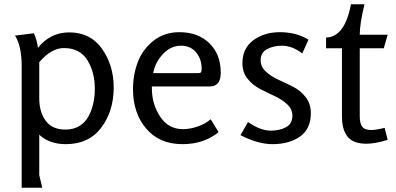

<svg xmlns="http://www.w3.org/2000/svg" viewBox="-20 -659 1847 895"><path d="M177 216H81V-352Q81 -444 50 -493L138 -504Q152 -473 157 -436Q214 -508 303 -508Q402 -508 456 -431Q510 -354 510 -251Q510 -141 452 -64Q394 13 287 13Q210 13 163 -31V157ZM163 -369V-201Q163 -137 193 -96Q223 -55 285 -55Q323 -55 350.5 -72Q378 -89 393 -117.5Q408 -146 415 -178Q422 -210 422 -245Q422 -323 387 -379Q352 -435 278 -435Q219 -435 163 -369Z M962 -103 999 -43Q930 13 831 13Q723 13 661.5 -59.5Q600 -132 600 -243Q600 -311 622.5 -370Q645 -429 695.5 -469Q746 -509 816 -509Q903 -509 956 -457.5Q1009 -406 1009 -320Q1009 -256 958 -256H688V-246Q688 -174 726.5 -115.5Q765 -57 833 -57Q866 -57 902 -69.5Q938 -82 962 -103ZM694 -318H903Q914 -318 917 -322.5Q920 -327 920 -339Q920 -384 894 -415Q868 -446 824 -446Q776 -446 739.5 -407Q703 -368 694 -318Z M1101 -29 1136 -90Q1194 -50 1242 -50Q1283 -50 1313 -66Q1343 -82 1343 -120Q1343 -150 1319 -172.5Q1295 -195 1260.5 -211Q1226 -227 1192 -244.5Q1158 -262 1134 -292Q1110 -322 1110 -364Q1110 -434 1161 -471.5Q1212 -509 1285 -509Q1361 -509 1418 -474L1389 -410Q1342 -446 1294 -446Q1255 -446 1225 -430Q1195 -414 1195 -378Q1195 -348 1219 -325.5Q1243 -303 1277.5 -287.5Q1312 -272 1346.5 -254.5Q1381 -237 1405 -206Q1429 -175 1429 -132Q1429 -58 1378.5 -22.5Q1328 13 1250 13Q1183 13 1101 -29Z M1773 -63 1787 -7Q1728 11 1688 11Q1627 11 1600.5 -21.5Q1574 -54 1574 -118V-434H1500V-484Q1587 -486 1616 -639H1679Q1657 -549 1657 -497H1787L1769 -434H1657V-116Q1657 -84 1668.5 -68.5Q1680 -53 1710 -53Q1733 -53 1773 -63Z"/></svg>

Font: Rosario
Style: Regular
Weight: 400
Designer: Hector Gatti
Foundry: Omnibus-Type
Version: Version 1.004